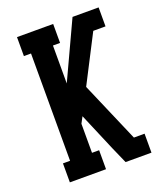

<svg xmlns="http://www.w3.org/2000/svg" viewBox="-136 -824 772 913"><g transform="rotate(-20 250.0 -367.5)"><path d="M59 0V-96H95V-639H59V-735H242V-639H206V-447L340 -735H472V-639H410L287 -400L418 -96H472V0H341L304 -84L223 -275L206 -243V-96H242V0Z"/></g></svg>

Font: Iosevka Gothic
Style: Bold
Weight: 700
Monospace: yes
Designer: Belleve Invis
Foundry: Belleve Invis
Version: Version 15.5.1; ttfautohint (v1.8.4)